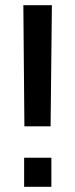

<svg xmlns="http://www.w3.org/2000/svg" viewBox="-20 -720 290 740"><path d="M74 -233 70 -700H180L175 -233ZM73 0V-112H178V0Z"/></svg>

Font: SUSE Thin Medium
Style: Regular
Weight: 500
Version: Version 1.000